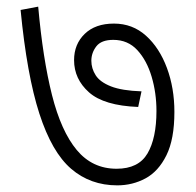

<svg xmlns="http://www.w3.org/2000/svg" viewBox="-20 -608 591 578"><path d="M505 -271Q505 -189 481 -140.5Q457 -92 418 -71Q379 -50 333 -50Q252 -50 194 -100Q136 -150 98.5 -266Q61 -382 42 -578L95 -588Q109 -431 136.5 -322Q164 -213 211 -156.5Q258 -100 331 -100Q397 -100 424 -146Q451 -192 451 -274Q451 -328 436.5 -377Q422 -426 393.5 -457Q365 -488 321 -488Q285 -488 270 -468.5Q255 -449 255 -425Q255 -402 268 -381.5Q281 -361 314 -348Q347 -335 406 -333L396 -286Q293 -290 248 -330Q203 -370 203 -427Q203 -475 235 -506Q267 -537 323 -537Q379 -537 419.5 -500.5Q460 -464 482.5 -403.5Q505 -343 505 -271Z"/></svg>

Font: Noto Sans Light
Style: Regular
Weight: 300
Designer: Monotype Design Team
Foundry: Monotype Imaging Inc.
Version: Version 2.007